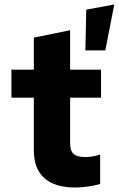

<svg xmlns="http://www.w3.org/2000/svg" viewBox="-20 -827 530 857"><path d="M361 -602 365 -784 490 -807 450 -602ZM316 10Q225 10 178 -32Q131 -74 131 -156V-391H31V-516H131V-659L293 -692V-516H431V-391H293V-188Q293 -154 308.5 -140Q324 -126 361 -126Q375 -126 389 -128Q403 -130 427 -137V-6Q405 1 373 5.5Q341 10 316 10Z"/></svg>

Font: Red Hat Text
Style: Bold
Weight: 700
Designer: Pentagram, MCKL
Foundry: MCKL
Version: Version 1.030